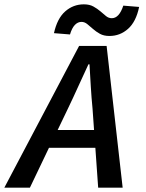

<svg xmlns="http://www.w3.org/2000/svg" viewBox="-53 -866 673 886"><path d="M261 -366 213 -266H381L374 -365Q369 -416 366 -466.5Q363 -517 360 -569H355Q331 -518 308.5 -468Q286 -418 261 -366ZM-33 0 312 -654H439L513 0H400L387 -184H173L85 0ZM452 -700Q426 -700 408 -710Q390 -720 376 -732.5Q362 -745 349.5 -755Q337 -765 323 -765Q306 -765 292.5 -751Q279 -737 270 -707L196 -713Q211 -781 248 -813.5Q285 -846 334 -846Q360 -846 378 -836Q396 -826 410 -814Q424 -802 436 -792Q448 -782 463 -782Q497 -782 516 -840L589 -834Q575 -766 538 -733Q501 -700 452 -700Z"/></svg>

Font: Source Code Pro Semibold
Style: Italic
Weight: 600
Italic angle: -11°
Monospace: yes
Designer: Paul D. Hunt, Teo Tuominen
Foundry: Adobe Systems Incorporated
Version: Version 1.050;PS 1.000;hotconv 16.6.51;makeotf.lib2.5.65220